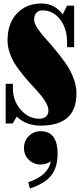

<svg xmlns="http://www.w3.org/2000/svg" viewBox="-20 -701 476 1090"><path d="M149.9 369.1 140.1 333Q145 331.5 152.8 329.1Q160.6 326.7 181.2 316.7Q201.7 306.6 218 294.4Q234.4 282.2 249.5 260.7Q264.6 239.3 268.1 214.8Q242.2 232.9 210.9 232.9Q170.9 232.9 143.6 206.1Q116.2 179.2 116.2 139.2Q116.2 98.6 143.6 71.3Q170.9 43.9 210.9 43.9Q261.2 43.9 284.2 77.9Q307.1 111.8 307.1 169.9Q307.1 251 269.8 296.4Q232.4 341.8 149.9 369.1ZM360.8 -433.1V-460.9Q360.8 -539.1 321.3 -590.6Q281.7 -642.1 220.2 -642.1Q199.7 -642.1 186.8 -628.4Q173.8 -614.7 173.8 -587.9Q173.8 -569.3 191.7 -541.7Q209.5 -514.2 236.1 -485.1Q262.7 -456.1 293.9 -418.2Q325.2 -380.4 351.8 -343Q378.4 -305.7 396.2 -260.3Q414.1 -214.8 414.1 -171.9Q414.1 -78.6 363.3 -33.2Q312.5 12.2 210 12.2Q127.9 12.2 75.2 -39.1L51.8 0H12.2V-225.1H53.2V-198.2Q53.2 -128.9 97.7 -77.9Q142.1 -26.9 205.1 -26.9Q227.1 -26.9 241 -39.3Q254.9 -51.8 254.9 -73.2Q254.9 -92.8 242.2 -116.2Q229.5 -139.6 209 -163.8Q188.5 -188 163.6 -214.6Q138.7 -241.2 114 -271.2Q89.4 -301.3 68.8 -332Q48.3 -362.8 35.6 -399.4Q22.9 -436 22.9 -472.2Q22.9 -568.4 76.4 -624.8Q129.9 -681.2 214.8 -681.2Q290.5 -681.2 335.9 -619.1L360.8 -668.9H400.9V-433.1Z"/></svg>

Font: Lletraferida
Style: Heavy
Weight: 900
Designer: Josep Patau Bellart
Foundry: Josep Patau Bellart
Version: Version 1.000